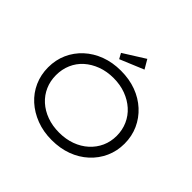

<svg xmlns="http://www.w3.org/2000/svg" viewBox="-206 -1148 1403 1403"><g transform="rotate(45 495.0 -447.0)"><path d="M494 10Q408 10 336 -17.5Q264 -45 211 -93Q158 -141 129 -206.5Q100 -272 100 -348Q100 -425 129 -490Q158 -555 211 -604Q264 -653 336 -680Q408 -707 494 -707Q581 -707 652.5 -680.5Q724 -654 777.5 -605Q831 -556 860.5 -490.5Q890 -425 890 -348Q890 -272 860.5 -206.5Q831 -141 777.5 -92Q724 -43 652.5 -16.5Q581 10 494 10ZM494 -67Q563 -67 620.5 -88Q678 -109 720.5 -147.5Q763 -186 786 -237Q809 -288 809 -348Q809 -408 786 -460Q763 -512 720.5 -550Q678 -588 620.5 -609.5Q563 -631 494 -631Q425 -631 367.5 -609.5Q310 -588 268 -550.5Q226 -513 203.5 -461Q181 -409 181 -348Q181 -288 203.5 -236.5Q226 -185 268 -147Q310 -109 367.5 -88Q425 -67 494 -67ZM425 -757 402 -799 569 -904 610 -834Z"/></g></svg>

Font: Lexend Mega Light
Style: Regular
Weight: 300
Version: Version 1.007